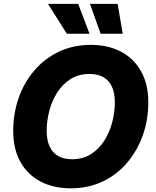

<svg xmlns="http://www.w3.org/2000/svg" viewBox="-20 -971 811 1000"><path d="M347.7 9.8Q259.8 9.8 192.1 -25.1Q124.5 -60.1 86.7 -127Q48.8 -193.8 48.8 -289.6Q48.8 -379.9 77.1 -460.7Q105.5 -541.5 158.7 -603.8Q211.9 -666 286.6 -701.7Q361.3 -737.3 453.6 -737.3Q541.5 -737.3 608.6 -702.6Q675.8 -668 714.1 -600.8Q752.4 -533.7 752.4 -437.5Q752.4 -347.2 723.9 -266.6Q695.3 -186 642.1 -123.5Q588.9 -61 514.4 -25.6Q439.9 9.8 347.7 9.8ZM355 -141.6Q411.6 -141.6 453.6 -168.2Q495.6 -194.8 523.4 -238.8Q551.3 -282.7 564.7 -335Q578.1 -387.2 578.1 -438.5Q578.1 -486.8 562.7 -519.8Q547.4 -552.7 518.1 -569.3Q488.8 -585.9 446.3 -585.9Q389.6 -585.9 347.7 -559.3Q305.7 -532.7 277.8 -488.8Q250 -444.8 236.6 -392.8Q223.1 -340.8 223.1 -289.6Q223.1 -241.2 238.5 -208Q253.9 -174.8 283.4 -158.2Q313 -141.6 355 -141.6ZM503.9 -795.4 448.7 -950.7H592.8L619.1 -795.4ZM328.1 -795.4 230 -950.7H387.2L446.3 -795.4Z"/></svg>

Font: Inter 16pt ExtraBold
Style: Italic
Weight: 800
Italic angle: -9.3988°
Version: Version 4.001;git-66647c0bb